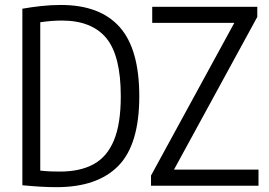

<svg xmlns="http://www.w3.org/2000/svg" viewBox="-20 -768 1114 794"><path d="M214 6Q151 6 72.5 -2V-732Q109.5 -738.5 150 -743Q190.5 -747.5 231.5 -747.5Q393.5 -747.5 474.8 -656.2Q556 -565 556 -370Q556 -170.5 469.5 -82.2Q383 6 214 6ZM228 -58.5Q311.5 -58.5 367.2 -89Q423 -119.5 451.2 -187.8Q479.5 -256 479.5 -370Q479.5 -538 419.5 -610.5Q359.5 -683 235.5 -683Q193.5 -683 146.5 -676V-62.5Q169 -60 188.8 -59.2Q208.5 -58.5 228 -58.5ZM604.5 0V-42L949 -673.5H609.5V-740H1044V-698L699.5 -66.5H1049V0Z"/></svg>

Font: Encode Sans Condensed
Style: Regular
Weight: 400
Width: 3
Designer: Multiple Designers
Foundry: Impallari Type
Version: Version 3.000; ttfautohint (v1.8.3) -l 8 -r 50 -G 200 -x 14 